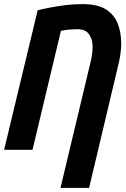

<svg xmlns="http://www.w3.org/2000/svg" viewBox="-31 -728 611 933"><path d="M263 185 409 -426Q413 -440 416 -460.5Q419 -481 419 -502Q419 -536 402 -561Q385 -586 344 -586Q328 -586 307.5 -584.5Q287 -583 265 -578L127 0H-11L152 -678Q180 -685 213.5 -691.5Q247 -698 286.5 -703Q326 -708 371 -708Q443 -708 483.5 -682.5Q524 -657 541 -613.5Q558 -570 558 -516Q558 -495 555 -471.5Q552 -448 547 -426L402 185Z"/></svg>

Font: Ubuntu Sans Mono
Style: Bold Italic
Weight: 700
Italic angle: -13.5°
Monospace: yes
Designer: Dalton Maag Ltd
Foundry: Dalton Maag Ltd
Version: Version 1.006